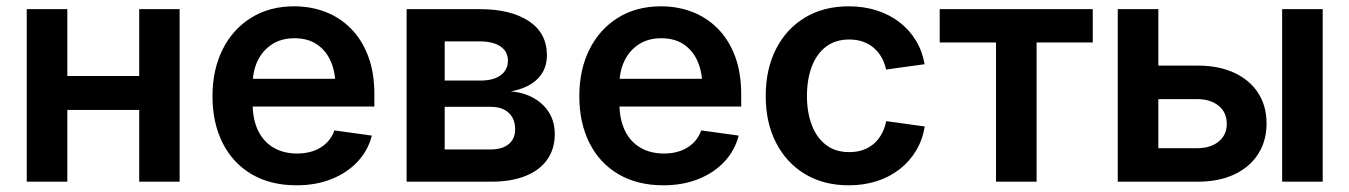

<svg xmlns="http://www.w3.org/2000/svg" viewBox="-20 -564 4189 596"><path d="M445.3 -328.1V-222.7H154.8V-328.1ZM189 -535.6V0H63V-535.6ZM537.6 -535.6V0H412.1V-535.6Z M900.4 11.2Q819.8 11.2 761.2 -23.2Q702.6 -57.6 671.1 -120.1Q639.6 -182.6 639.6 -265.6Q639.6 -347.7 671.1 -410.6Q702.6 -473.6 759.8 -509Q816.9 -544.4 893.1 -544.4Q944.8 -544.4 990 -527.1Q1035.2 -509.8 1069.3 -475.3Q1103.5 -440.9 1122.8 -389.9Q1142.1 -338.9 1142.1 -271V-233.4H695.8V-319.3H1079.1L1021.5 -294.9Q1021.5 -340.3 1006.6 -374Q991.7 -407.7 963.4 -426.5Q935.1 -445.3 894 -445.3Q853.5 -445.3 824.2 -426.3Q794.9 -407.2 779.5 -374.8Q764.2 -342.3 764.2 -300.8V-243.2Q764.2 -193.8 781 -158.9Q797.9 -124 829.1 -105.7Q860.4 -87.4 902.3 -87.4Q931.2 -87.4 954.3 -95.9Q977.5 -104.5 993.9 -120.6Q1010.3 -136.7 1018.1 -159.2L1134.3 -143.1Q1122.6 -97.2 1090.3 -62.5Q1058.1 -27.8 1009.5 -8.3Q960.9 11.2 900.4 11.2Z M1242.2 0V-535.6H1469.2Q1565.4 -535.6 1621.6 -498.5Q1677.7 -461.4 1677.7 -392.6Q1677.7 -347.7 1648.4 -318.8Q1619.1 -290 1565.4 -280.3Q1606.4 -276.9 1637.2 -259.3Q1668 -241.7 1685.1 -213.4Q1702.1 -185.1 1702.1 -147.5Q1702.1 -102.5 1679.2 -69.3Q1656.2 -36.1 1612.1 -18.1Q1567.9 0 1504.4 0ZM1360.4 -100.1H1502.9Q1539.1 -100.1 1559.1 -116.7Q1579.1 -133.3 1579.1 -162.1Q1579.1 -195.3 1559.1 -213.9Q1539.1 -232.4 1502.9 -232.4H1360.4ZM1360.4 -314H1472.2Q1512.2 -314 1534.4 -330.6Q1556.6 -347.2 1556.6 -376Q1556.6 -404.3 1533.4 -419.9Q1510.3 -435.5 1469.2 -435.5H1360.4Z M2039.1 11.2Q1958.5 11.2 1899.9 -23.2Q1841.3 -57.6 1809.8 -120.1Q1778.3 -182.6 1778.3 -265.6Q1778.3 -347.7 1809.8 -410.6Q1841.3 -473.6 1898.4 -509Q1955.6 -544.4 2031.7 -544.4Q2083.5 -544.4 2128.7 -527.1Q2173.8 -509.8 2208 -475.3Q2242.2 -440.9 2261.5 -389.9Q2280.8 -338.9 2280.8 -271V-233.4H1834.5V-319.3H2217.8L2160.2 -294.9Q2160.2 -340.3 2145.3 -374Q2130.4 -407.7 2102.1 -426.5Q2073.7 -445.3 2032.7 -445.3Q1992.2 -445.3 1962.9 -426.3Q1933.6 -407.2 1918.2 -374.8Q1902.8 -342.3 1902.8 -300.8V-243.2Q1902.8 -193.8 1919.7 -158.9Q1936.5 -124 1967.8 -105.7Q1999 -87.4 2041 -87.4Q2069.8 -87.4 2093 -95.9Q2116.2 -104.5 2132.6 -120.6Q2148.9 -136.7 2156.7 -159.2L2272.9 -143.1Q2261.2 -97.2 2229 -62.5Q2196.8 -27.8 2148.2 -8.3Q2099.6 11.2 2039.1 11.2Z M2614.7 11.2Q2536.6 11.2 2478.8 -23.7Q2420.9 -58.6 2388.9 -121.1Q2356.9 -183.6 2356.9 -266.1Q2356.9 -349.1 2388.9 -411.9Q2420.9 -474.6 2478.8 -509.5Q2536.6 -544.4 2614.7 -544.4Q2661.6 -544.4 2701.2 -531.7Q2740.7 -519 2771.7 -495.4Q2802.7 -471.7 2822.8 -438.7Q2842.8 -405.8 2850.1 -364.7L2730.5 -348.1Q2726.1 -369.1 2716.3 -386.2Q2706.5 -403.3 2691.9 -415.8Q2677.2 -428.2 2658.2 -434.8Q2639.2 -441.4 2616.2 -441.4Q2573.2 -441.4 2543.9 -418.9Q2514.6 -396.5 2499.8 -356.9Q2484.9 -317.4 2484.9 -266.1Q2484.9 -215.8 2499.8 -176.3Q2514.6 -136.7 2543.9 -114.3Q2573.2 -91.8 2616.2 -91.8Q2639.6 -91.8 2658.7 -98.4Q2677.7 -105 2692.4 -117.7Q2707 -130.4 2716.8 -148.2Q2726.6 -166 2731 -188L2850.6 -171.4Q2843.8 -129.9 2823.7 -96.4Q2803.7 -63 2772.7 -38.8Q2741.7 -14.6 2701.7 -1.7Q2661.6 11.2 2614.7 11.2Z M3071.8 0V-432.1H2897V-535.6H3372.1V-432.1H3197.8V0Z M3537.6 -360.4H3697.3Q3764.2 -360.4 3812.3 -337.6Q3860.4 -314.9 3886 -274.7Q3911.6 -234.4 3911.6 -180.7Q3911.6 -127.4 3886 -86.7Q3860.4 -45.9 3812.3 -22.9Q3764.2 0 3697.3 0H3449.7V-535.6H3575.7V-104H3695.8Q3737.8 -104 3762.9 -124.5Q3788.1 -145 3788.1 -179.7Q3788.1 -214.8 3762.9 -235.6Q3737.8 -256.3 3695.8 -256.3H3537.6ZM3960 0V-535.6H4085.9V0Z"/></svg>

Font: Inter 20pt SemiBold
Style: Regular
Weight: 600
Version: Version 4.001;git-66647c0bb